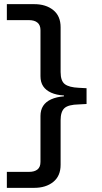

<svg xmlns="http://www.w3.org/2000/svg" viewBox="-20 -725 492 925"><path d="M13 180V103H120Q146 103 160.5 91.5Q175 80 175 55V-166Q175 -195 188 -215Q201 -235 226.5 -246.5Q252 -258 288 -261V-265Q252 -267 226.5 -278.5Q201 -290 188 -309.5Q175 -329 175 -358V-580Q175 -604 160.5 -616Q146 -628 120 -628H13V-705H145Q201 -705 236.5 -676.5Q272 -648 272 -594V-378Q272 -335 292.5 -319.5Q313 -304 360 -302L397 -300V-224L360 -222Q309 -221 290.5 -204Q272 -187 272 -146V69Q272 123 236.5 151.5Q201 180 145 180Z"/></svg>

Font: Nunito Sans 7pt Expanded
Style: Regular
Weight: 400
Width: 7
Designer: Vernon Adams
Foundry: Vernon Adams
Version: Version 3.101;gftools[0.9.27]